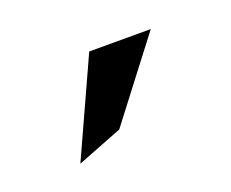

<svg xmlns="http://www.w3.org/2000/svg" viewBox="-42 -812 307 255"><g transform="rotate(-20 111.5 -684.0)"><path d="M37 -616 101 -641 186 -752H99Z"/></g></svg>

Font: Charger Sport
Style: Lit
Weight: 300
Designer: Jasper
Foundry: Cannot Into Space Fonts
Version: Version 1.1